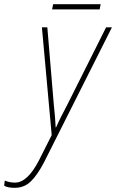

<svg xmlns="http://www.w3.org/2000/svg" viewBox="-135 -658 557 921"><path d="M-65 243Q-19 243 12.5 212.5Q44 182 76 121L402 -527H374L188 -156Q172 -126 158 -98Q144 -70 134 -47H132Q130 -95 123 -157L92 -527H66L113 -10L52 111Q-3 218 -63 218Q-90 218 -112 208L-115 233Q-97 243 -65 243ZM115 -613 120 -638H348L343 -613Z"/></svg>

Font: Noto Sans UI SemiCondensed Thin
Style: Italic
Weight: 250
Width: 4
Italic angle: -12°
Designer: Monotype Design Team
Foundry: Monotype Imaging Inc.
Version: Version 1.901